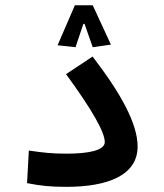

<svg xmlns="http://www.w3.org/2000/svg" viewBox="-20 -708 626 731"><path d="M232.4 3.4C390.1 3.4 503.9 -40.5 503.9 -149.9C503.9 -236.8 440.9 -351.6 332.5 -492.7L231.4 -425.8C333 -286.6 378.9 -204.1 378.9 -167C378.9 -134.8 314.9 -123 234.4 -123C175.3 -123 143.6 -127 89.8 -134.8L83 -10.7C136.2 -0.5 171.9 3.4 232.4 3.4ZM333 -688H265.1L199.2 -535.6L267.6 -528.3L297.4 -617.2H301.8L333 -528.3L402.3 -538.1Z"/></svg>

Font: Cascadia Code PL SemiBold
Style: Regular
Weight: 600
Monospace: yes
Designer: Aaron Bell
Foundry: Saja Typeworks
Version: Version 2404.023